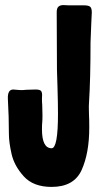

<svg xmlns="http://www.w3.org/2000/svg" viewBox="-20 -720 433 755"><path d="M341 -671 339 -630Q336 -561 336 -553Q336 -410 330 -316Q329 -303 329.5 -290Q330 -277 330 -267Q331 -252 331 -218Q331 -118 301 -51.5Q271 15 183 15Q111 15 73.5 -26.5Q36 -68 25.5 -114.5Q15 -161 15 -193Q15 -261 11 -330Q9 -368 32 -368Q38 -368 44.5 -367Q51 -366 56 -366Q66 -365 85 -367L120 -368Q138 -368 142 -361.5Q146 -355 145.5 -345Q145 -335 145 -331Q145 -317 146 -308L147 -267Q147 -248 146 -238Q145 -230 145 -212Q145 -137 183 -137Q208 -137 208 -272Q208 -314 206 -380Q204 -432 204 -445L203 -672Q203 -688 210 -694Q217 -700 229 -700L251 -699H310Q328 -699 334.5 -693.5Q341 -688 341 -671Z"/></svg>

Font: Barrio
Style: Regular
Weight: 400
Designer: Pablo Cosgaya & Sergio Jimenez
Foundry: Pablo Cosgaya & Sergio Jimenez
Version: Version 1.005